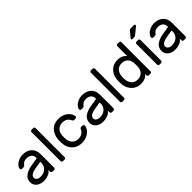

<svg xmlns="http://www.w3.org/2000/svg" viewBox="223 -1897 3068 3068"><g transform="rotate(-45 1757.0 -362.5)"><path d="M384 -329V-342Q384 -391 351.5 -417.5Q319 -444 267 -444Q227 -444 204.5 -430.5Q182 -417 162 -390Q156 -382 149 -379Q142 -376 130 -376H100Q89 -376 80.5 -384Q72 -392 73 -403Q76 -433 102.5 -462.5Q129 -492 173 -511Q217 -530 267 -530Q360 -530 417.5 -478Q475 -426 475 -332V-27Q475 -16 467 -8Q459 0 448 0H411Q400 0 392 -8Q384 -16 384 -27V-68Q368 -32 316 -11Q264 10 212 10Q161 10 121 -8.5Q81 -27 59.5 -59Q38 -91 38 -131Q38 -206 94 -248.5Q150 -291 243 -306ZM384 -249 266 -230Q201 -220 165 -197.5Q129 -175 129 -141Q129 -116 152 -96Q175 -76 222 -76Q294 -76 339 -117Q384 -158 384 -224Z M685 0H648Q637 0 629 -8Q621 -16 621 -27V-683Q621 -694 629 -702Q637 -710 648 -710H685Q696 -710 704 -702Q712 -694 712 -683V-27Q712 -16 704 -8Q696 0 685 0Z M1207 -154Q1214 -169 1221 -175Q1228 -181 1240 -181H1270Q1281 -181 1289 -173.5Q1297 -166 1297 -156Q1297 -122 1270 -83Q1243 -44 1192 -17Q1141 10 1072 10Q1001 10 949 -20Q897 -50 869 -102.5Q841 -155 838 -220Q837 -232 837 -266Q837 -290 838 -300Q847 -402 907 -466Q967 -530 1072 -530Q1141 -530 1191.5 -503.5Q1242 -477 1268.5 -438.5Q1295 -400 1297 -366Q1298 -355 1289.5 -347Q1281 -339 1270 -339H1240Q1228 -339 1221 -345Q1214 -351 1207 -366Q1172 -444 1072 -444Q1017 -444 976 -407Q935 -370 929 -295Q928 -284 928 -259Q928 -236 929 -225Q936 -150 976.5 -113Q1017 -76 1072 -76Q1172 -76 1207 -154Z M1726 -329V-342Q1726 -391 1693.5 -417.5Q1661 -444 1609 -444Q1569 -444 1546.5 -430.5Q1524 -417 1504 -390Q1498 -382 1491 -379Q1484 -376 1472 -376H1442Q1431 -376 1422.5 -384Q1414 -392 1415 -403Q1418 -433 1444.5 -462.5Q1471 -492 1515 -511Q1559 -530 1609 -530Q1702 -530 1759.5 -478Q1817 -426 1817 -332V-27Q1817 -16 1809 -8Q1801 0 1790 0H1753Q1742 0 1734 -8Q1726 -16 1726 -27V-68Q1710 -32 1658 -11Q1606 10 1554 10Q1503 10 1463 -8.5Q1423 -27 1401.5 -59Q1380 -91 1380 -131Q1380 -206 1436 -248.5Q1492 -291 1585 -306ZM1726 -249 1608 -230Q1543 -220 1507 -197.5Q1471 -175 1471 -141Q1471 -116 1494 -96Q1517 -76 1564 -76Q1636 -76 1681 -117Q1726 -158 1726 -224Z M2027 0H1990Q1979 0 1971 -8Q1963 -16 1963 -27V-683Q1963 -694 1971 -702Q1979 -710 1990 -710H2027Q2038 -710 2046 -702Q2054 -694 2054 -683V-27Q2054 -16 2046 -8Q2038 0 2027 0Z M2561 -683Q2561 -694 2569 -702Q2577 -710 2588 -710H2625Q2636 -710 2644 -702Q2652 -694 2652 -683V-27Q2652 -16 2644 -8Q2636 0 2625 0H2588Q2577 0 2569 -8Q2561 -16 2561 -27V-58Q2510 10 2406 10Q2344 10 2293.5 -19Q2243 -48 2212.5 -102Q2182 -156 2179 -228L2178 -261L2179 -293Q2182 -365 2212.5 -418.5Q2243 -472 2293 -501Q2343 -530 2406 -530Q2462 -530 2500.5 -510.5Q2539 -491 2561 -462ZM2416 -444Q2351 -444 2312.5 -402Q2274 -360 2270 -288L2269 -260L2270 -232Q2274 -160 2312.5 -118Q2351 -76 2416 -76Q2478 -76 2518 -114.5Q2558 -153 2561 -217Q2562 -227 2562 -257Q2562 -286 2561 -296Q2558 -366 2519 -405Q2480 -444 2416 -444Z M2866 0H2829Q2818 0 2810 -8Q2802 -16 2802 -27V-493Q2802 -504 2810 -512Q2818 -520 2829 -520H2866Q2877 -520 2885 -512Q2893 -504 2893 -493V-27Q2893 -16 2885 -8Q2877 0 2866 0ZM2914 -735H2988Q2997 -735 3002 -729.5Q3007 -724 3007 -715Q3007 -708 3002 -703L2891 -612Q2880 -603 2871.5 -599Q2863 -595 2849 -595H2812Q2796 -595 2796 -611Q2796 -619 2801 -624L2877 -716Q2888 -728 2895 -731.5Q2902 -735 2914 -735Z M3352 -329V-342Q3352 -391 3319.5 -417.5Q3287 -444 3235 -444Q3195 -444 3172.5 -430.5Q3150 -417 3130 -390Q3124 -382 3117 -379Q3110 -376 3098 -376H3068Q3057 -376 3048.5 -384Q3040 -392 3041 -403Q3044 -433 3070.5 -462.5Q3097 -492 3141 -511Q3185 -530 3235 -530Q3328 -530 3385.5 -478Q3443 -426 3443 -332V-27Q3443 -16 3435 -8Q3427 0 3416 0H3379Q3368 0 3360 -8Q3352 -16 3352 -27V-68Q3336 -32 3284 -11Q3232 10 3180 10Q3129 10 3089 -8.5Q3049 -27 3027.5 -59Q3006 -91 3006 -131Q3006 -206 3062 -248.5Q3118 -291 3211 -306ZM3352 -249 3234 -230Q3169 -220 3133 -197.5Q3097 -175 3097 -141Q3097 -116 3120 -96Q3143 -76 3190 -76Q3262 -76 3307 -117Q3352 -158 3352 -224Z"/></g></svg>

Font: Rubik
Style: Regular
Weight: 400
Designer: Hubert & Fischer
Foundry: Hubert & Fischer
Version: Version 1.100